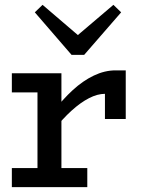

<svg xmlns="http://www.w3.org/2000/svg" viewBox="-20 -774 589 794"><path d="M202 -236V-314Q239 -363 281 -401.5Q323 -440 368 -461.5Q413 -483 458 -483H500V-282H414V-386Q383 -386 348 -368Q313 -350 276 -316.5Q239 -283 202 -236ZM29 0V-79H341V0ZM135 -22V-471H234V-22ZM29 -392V-471H228V-392ZM449 -754 481 -723 328 -547H276L124 -723L156 -754L302 -629Z"/></svg>

Font: BioRhyme ExtraBold
Style: Regular
Weight: 400
Version: Version 1.600;gftools[0.9.33]